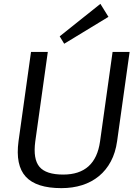

<svg xmlns="http://www.w3.org/2000/svg" viewBox="-20 -970 714 998"><path d="M299 7.9Q168.6 7.9 114 -51.5Q59.4 -111 76.3 -236.1L141.2 -700H228.5L163.3 -234.6Q151.2 -143 185.2 -102.8Q219.1 -62.6 308.6 -62.6Q475.8 -62.6 500 -234.6L565.2 -700H653.7L588.7 -236.1Q580.3 -176.1 556.1 -130.9Q532 -85.6 494.2 -54.5Q456.4 -23.4 406.9 -7.7Q357.4 7.9 299 7.9ZM543.7 -882.4 313.7 -742.6 290.3 -781.1 501.8 -950Z"/></svg>

Font: Pathway Extreme 8pt Thin 12pt
Style: Italic
Weight: 100
Italic angle: -8°
Version: Version 1.001;gftools[0.9.26]